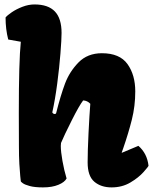

<svg xmlns="http://www.w3.org/2000/svg" viewBox="-20 -812 674 842"><path d="M62.5 -317.4Q62.5 -543.9 71.3 -628.9L16.1 -638.7Q4.4 -683.6 4.4 -735.4Q11.7 -744.6 31.7 -758.3Q51.8 -772 78.4 -782.2Q105 -792.5 131.3 -792.5Q191.4 -792.5 220.7 -761.7Q250 -731 250 -667.5Q250 -639.6 245.1 -577.9Q240.2 -516.1 231 -445.6Q221.7 -375 209.5 -319.8Q209.5 -316.9 212.9 -314.5Q216.3 -312 220.2 -312Q224.6 -312 226.1 -315.4Q245.6 -393.1 265.1 -445.3Q284.7 -497.6 324.2 -538.1Q363.8 -578.6 426.8 -578.6Q504.9 -578.6 539.1 -531Q573.2 -483.4 573.2 -411.1Q573.2 -346.7 558.1 -286.9Q543 -227.1 520.5 -162.1Q521.5 -164.6 513.7 -143.1L514.6 -142.1L586.9 -172.4Q625 -139.6 631.3 -85.4Q631.3 -82 609.4 -57.4Q587.4 -32.7 551.5 -11.5Q515.6 9.8 469.2 9.8Q422.9 9.8 393.6 -15.1Q364.3 -40 364.3 -100.1Q364.3 -147.9 368.2 -228Q372.1 -308.1 376 -356.9Q363.3 -370.6 344.7 -371.6Q327.6 -349.6 294.4 -283.7Q261.2 -217.8 247.6 -185.1Q246.6 -178.2 246.6 -171.9Q246.6 -147.5 253.9 -106.2Q261.2 -64.9 272 -29.3Q263.2 -12.7 235.8 -1.5Q208.5 9.8 168.5 9.8Q132.3 9.8 110.6 3.9Q88.9 -2 80.1 -8.5Q71.3 -15.1 71.3 -16.6Q70.8 -21 68.8 -39.8Q66.9 -58.6 64.9 -92.5Q63 -126.5 63 -169.9Z"/></svg>

Font: Kavoon
Style: Regular
Weight: 400
Designer: Viktoriya Grabowska
Foundry: Viktoriya Grabowska
Version: Version 1.004; ttfautohint (v1.4.1)